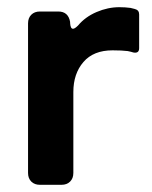

<svg xmlns="http://www.w3.org/2000/svg" viewBox="-20 -514 423 534"><path d="M58 -33V-449Q58 -464 67 -473Q76 -482 91 -482H142Q170 -482 175 -453V-450Q176 -434 183 -434Q188 -434 197 -443Q217 -467 248.5 -480.5Q280 -494 312 -494Q320 -494 328 -493.5Q336 -493 343 -492L355 -489Q367 -486 367 -474V-380Q367 -365 351 -368Q345 -370 335 -372Q327 -373 316.5 -373.5Q306 -374 293 -374Q240 -374 212 -341.5Q184 -309 184 -258V-33Q184 -18 175 -9Q166 0 151 0H91Q76 0 67 -9Q58 -18 58 -33Z"/></svg>

Font: Higure Gothic Black
Style: Regular
Weight: 900
Designer: Yoshimichi Ohira
Foundry: Positype
Version: Version 1.000